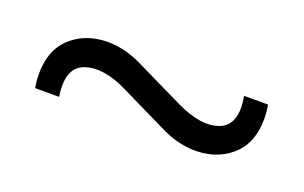

<svg xmlns="http://www.w3.org/2000/svg" viewBox="-32 -475 440 278"><g transform="rotate(20 187.5 -335.5)"><path d="M313 -382H350Q350 -382 351 -375.5Q352 -369 352 -361Q352 -325 332 -305.5Q312 -286 282 -283.5Q252 -281 221 -296L147 -332Q109 -351 82 -342Q55 -333 62 -289H25Q25 -289 24 -295.5Q23 -302 23 -310Q23 -346 43 -365.5Q63 -385 93 -387.5Q123 -390 154 -375L228 -339Q269 -319 295 -329Q321 -339 313 -382Z"/></g></svg>

Font: Khand Variable Light
Style: Regular
Weight: 300
Designer: Satya Rajpurohit
Foundry: Indian Type Foundry
Version: Version 3.000